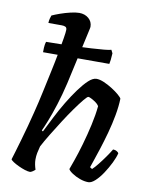

<svg xmlns="http://www.w3.org/2000/svg" viewBox="-88 -865 728 930"><g transform="rotate(10 275.5 -400.0)"><path d="M86 -582Q86 -607 88 -618.5Q90 -630 92 -634Q121 -634 159 -635Q197 -636 237 -637.5Q277 -639 313 -641Q349 -643 375 -645.5Q401 -648 410 -651L418 -635Q417 -616 415.5 -603Q414 -590 412 -582ZM125 0Q114 0 98.5 -5Q83 -10 67 -17.5Q51 -25 39.5 -32.5Q28 -40 26 -45Q30 -58 38 -84.5Q46 -111 56 -146Q66 -181 76 -217.5Q86 -254 94 -287Q107 -338 118.5 -392Q130 -446 141 -497Q152 -548 160 -592Q168 -636 173 -666.5Q178 -697 178 -708Q178 -719 171 -722.5Q164 -726 153 -726H87Q87 -737 90 -748Q93 -759 95 -764Q110 -771 134 -779.5Q158 -788 183.5 -794Q209 -800 226 -800Q254 -800 272.5 -784Q291 -768 291 -743Q291 -739 287.5 -724Q284 -709 278 -681L228 -455Q214 -395 198 -345Q182 -295 168 -260Q154 -225 146 -208L152 -204Q169 -238 189.5 -278.5Q210 -319 233.5 -358Q257 -397 280.5 -429Q304 -461 325 -480.5Q346 -500 364 -500Q380 -500 401 -491Q422 -482 442.5 -469Q463 -456 477.5 -443.5Q492 -431 494 -425Q493 -388 485 -343.5Q477 -299 464.5 -253.5Q452 -208 439.5 -169.5Q427 -131 418 -105Q409 -79 407 -73L418 -66Q430 -77 445.5 -96.5Q461 -116 476.5 -138Q492 -160 502 -177Q512 -177 520 -172.5Q528 -168 530 -163Q525 -142 511.5 -114.5Q498 -87 480.5 -60.5Q463 -34 444.5 -17Q426 0 411 0Q391 0 369 -8Q347 -16 330 -27.5Q313 -39 310 -47Q314 -58 326.5 -93Q339 -128 353 -176.5Q367 -225 378.5 -276.5Q390 -328 394 -371Q388 -381 377 -388.5Q366 -396 355.5 -401.5Q345 -407 340 -407Q335 -407 318.5 -387Q302 -367 279.5 -335.5Q257 -304 233 -266.5Q209 -229 187 -193Q165 -157 151 -130Q146 -112 143 -96.5Q140 -81 140 -64Q140 -52 142.5 -39.5Q145 -27 149 -15Q145 -11 138.5 -6.5Q132 -2 125 0Z"/></g></svg>

Font: Texturina 12pt SemiBold
Style: Italic
Weight: 600
Italic angle: -11°
Version: Version 1.002